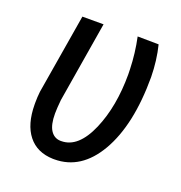

<svg xmlns="http://www.w3.org/2000/svg" viewBox="-104 -619 679 720"><g transform="rotate(20 235.5 -259.0)"><path d="M189.5 -528.3 136.2 -206.5Q132.8 -170.9 132.8 -151.9Q132.8 -107.4 147 -85.4Q161.1 -63.5 186 -62.5Q188 -62.5 189.9 -62.5Q257.8 -62.5 300.3 -161.1Q340.8 -255.4 340.8 -383.3Q340.8 -393.6 340.3 -403.8Q338.4 -467.3 325.2 -529.3L409.2 -528.3Q423.8 -469.7 424.8 -403.3Q424.8 -211.9 359.4 -99.1Q295.4 10.7 189 10.7Q186 10.7 183.6 10.7Q119.1 8.8 84.5 -34.9Q49.8 -78.6 49.3 -157.7Q49.3 -161.6 49.3 -165Q49.3 -187 51.8 -209L105 -528.3Z"/></g></svg>

Font: MAUL Condensed Italic
Style: Condenced Regular Italic
Weight: 400
Italic angle: -12°
Designer: MAUL
Version: Version 1.0; 2020; ttfautohint (v1.8.3)